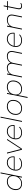

<svg xmlns="http://www.w3.org/2000/svg" viewBox="2820 -3602 976 6655"><g transform="rotate(-90 3307.5 -274.0)"><path d="M270 3Q203 3 152.5 -22.5Q102 -48 74.5 -96Q47 -144 47 -210Q47 -277 68.5 -334Q90 -391 129.5 -433.5Q169 -476 222.5 -499.5Q276 -523 341 -523Q409 -523 457.5 -498Q506 -473 532 -427Q545 -401 552 -370L626 -742H659L511 0H478L502 -118Q491 -102 478 -88Q440 -45 387 -21Q334 3 270 3ZM276 -27Q351 -27 409 -63.5Q467 -100 500.5 -163.5Q534 -227 534 -308Q534 -396 482.5 -444Q431 -492 339 -492Q265 -492 206.5 -455.5Q148 -419 114 -355.5Q80 -292 80 -211Q80 -124 131.5 -75.5Q183 -27 276 -27Z M953 3Q881 3 828.5 -22.5Q776 -48 748.5 -96Q721 -144 721 -212Q721 -301 757.5 -371Q794 -441 857.5 -482Q921 -523 1001 -523Q1068 -523 1116 -497.5Q1164 -472 1190 -424Q1216 -376 1216 -309Q1216 -295 1214.5 -281Q1213 -267 1211 -255H755Q753 -235 753 -213Q753 -123 805 -75Q857 -27 956 -27Q1013 -27 1061 -46.5Q1109 -66 1140 -101L1156 -78Q1124 -41 1070 -19Q1016 3 953 3ZM760 -283H1184Q1192 -347 1173 -392Q1152 -441 1107 -467Q1062 -493 1000 -493Q929 -493 873 -456.5Q817 -420 785 -357Q768 -323 760 -283Z M1446 0 1313 -519H1347L1470 -37L1784 -519H1820L1480 0Z M2038 3Q1966 3 1913.5 -22.5Q1861 -48 1833.5 -96Q1806 -144 1806 -212Q1806 -301 1842.5 -371Q1879 -441 1942.5 -482Q2006 -523 2086 -523Q2153 -523 2201 -497.5Q2249 -472 2275 -424Q2301 -376 2301 -309Q2301 -295 2299.5 -281Q2298 -267 2296 -255H1840Q1838 -235 1838 -213Q1838 -123 1890 -75Q1942 -27 2041 -27Q2098 -27 2146 -46.5Q2194 -66 2225 -101L2241 -78Q2209 -41 2155 -19Q2101 3 2038 3ZM1845 -283H2269Q2277 -347 2258 -392Q2237 -441 2192 -467Q2147 -493 2085 -493Q2014 -493 1958 -456.5Q1902 -420 1870 -357Q1853 -323 1845 -283Z M2410 0 2558 -742H2591L2443 0Z M2878 3Q2810 3 2759 -23Q2708 -49 2680.5 -97Q2653 -145 2653 -210Q2653 -300 2691 -370.5Q2729 -441 2795.5 -482Q2862 -523 2948 -523Q3018 -523 3068 -497Q3118 -471 3145.5 -423Q3173 -375 3173 -309Q3173 -220 3135 -149Q3097 -78 3030.5 -37.5Q2964 3 2878 3ZM2882 -27Q2957 -27 3015 -63.5Q3073 -100 3106.5 -163.5Q3140 -227 3140 -308Q3140 -396 3088.5 -444Q3037 -492 2945 -492Q2871 -492 2812.5 -455.5Q2754 -419 2720 -355.5Q2686 -292 2686 -211Q2686 -124 2737.5 -75.5Q2789 -27 2882 -27Z M3552 3Q3484 3 3435.5 -21.5Q3387 -46 3362 -93Q3348 -118 3342 -150L3273 194H3240L3382 -519H3415L3391 -400Q3423 -449 3473 -481Q3538 -523 3623 -523Q3691 -523 3741 -497Q3791 -471 3818.5 -423.5Q3846 -376 3846 -309Q3846 -242 3824 -185Q3802 -128 3763 -85.5Q3724 -43 3670 -20Q3616 3 3552 3ZM3554 -27Q3629 -27 3687 -63.5Q3745 -100 3779 -163.5Q3813 -227 3813 -308Q3813 -396 3761.5 -444Q3710 -492 3617 -492Q3543 -492 3484.5 -456Q3426 -420 3392.5 -356.5Q3359 -293 3359 -211Q3359 -124 3410.5 -75.5Q3462 -27 3554 -27Z M4690 -523Q4761 -523 4803.5 -495Q4846 -467 4861 -418Q4876 -369 4863 -304L4802 0H4769L4830 -304Q4847 -391 4811 -441.5Q4775 -492 4685 -492Q4597 -492 4535 -443.5Q4473 -395 4454 -300L4393 0H4360L4421 -304Q4438 -391 4402.5 -441.5Q4367 -492 4277 -492Q4186 -492 4124 -439.5Q4062 -387 4042 -286L3985 0H3952L4055 -519H4088L4066 -408Q4099 -460 4145 -487Q4206 -523 4283 -523Q4341 -523 4379.5 -503.5Q4418 -484 4439 -449Q4453 -425 4458 -394Q4492 -453 4546 -485Q4610 -523 4690 -523Z M5239 3Q5167 3 5114.5 -22.5Q5062 -48 5034.5 -96Q5007 -144 5007 -212Q5007 -301 5043.5 -371Q5080 -441 5143.5 -482Q5207 -523 5287 -523Q5354 -523 5402 -497.5Q5450 -472 5476 -424Q5502 -376 5502 -309Q5502 -295 5500.5 -281Q5499 -267 5497 -255H5041Q5039 -235 5039 -213Q5039 -123 5091 -75Q5143 -27 5242 -27Q5299 -27 5347 -46.5Q5395 -66 5426 -101L5442 -78Q5410 -41 5356 -19Q5302 3 5239 3ZM5046 -283H5470Q5478 -347 5459 -392Q5438 -441 5393 -467Q5348 -493 5286 -493Q5215 -493 5159 -456.5Q5103 -420 5071 -357Q5054 -323 5046 -283Z M5949 -523Q6020 -523 6064 -495Q6108 -467 6123.5 -418Q6139 -369 6126 -304L6065 0H6032L6093 -304Q6110 -391 6072.5 -441.5Q6035 -492 5942 -492Q5848 -492 5784.5 -440Q5721 -388 5701 -286L5644 0H5611L5714 -519H5747L5725 -408Q5758 -460 5805 -487Q5868 -523 5949 -523Z M6426 3Q6383 3 6356 -14Q6329 -31 6319 -63Q6309 -95 6318 -140L6388 -490H6290L6295 -519H6393L6416 -633H6449L6426 -519H6597L6592 -490H6421L6352 -144Q6340 -85 6360 -55.5Q6380 -26 6432 -26Q6457 -26 6479.5 -34Q6502 -42 6520 -57L6533 -33Q6511 -14 6482 -5.5Q6453 3 6426 3Z"/></g></svg>

Font: Montserrat Thin ExtraLight
Style: Italic
Weight: 250
Italic angle: -11.3°
Version: Version 9.000